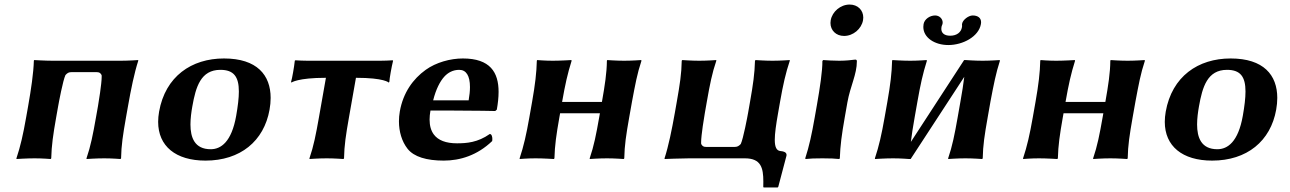

<svg xmlns="http://www.w3.org/2000/svg" viewBox="-20 -696 5671 844"><path d="M542.6 -229C555.8 -304 570.3 -375 587.8 -429L587.4 -432C587.4 -432 544.8 -429 510.8 -429H211.8C177.8 -429 130.4 -432 130.4 -432L128.8 -429C127.3 -375 116.8 -304 103.6 -229L94.9 -180C81.7 -104.9 70.1 -53.5 52.2 0L52.6 3C52.6 3 97.2 0 132.2 0C166.5 0 202.6 3 202.6 3L205.2 0C206.7 -57 213.5 -104 226.9 -180L235.6 -229C238.6 -246 256.5 -342 267.7 -366C276.3 -375 281 -379 296 -379H403C418 -379 421.3 -375 426.7 -366C426.9 -364.1 427 -361.7 427 -359C427 -327.3 413.3 -244.7 410.6 -229L401.7 -179C388.7 -105 378.7 -54 360.2 0L360.6 3C360.6 3 403.2 0 438.2 0C472.2 0 509.6 3 509.6 3L512.2 0C513.2 -57 520.5 -104 533.7 -179Z M679.3 -205C676.6 -189.4 675.2 -174.6 675.2 -160.4C675.2 -53.9 751.9 10 883.4 10C1036.4 10 1140.5 -75.8 1164.9 -214C1168.1 -231.8 1169.7 -249.1 1169.7 -265.6C1169.7 -366 1109.7 -439 964.6 -439C821.6 -439 706.7 -360 679.3 -205ZM948.8 -389C1007.7 -389 1030 -358.7 1030 -293.8C1030 -265.1 1025.7 -229.6 1018.2 -187C997.9 -72 951.2 -40 906.2 -40C835.2 -40 817.2 -91.7 817.2 -149C817.2 -175.7 821.1 -203.6 825.4 -228C840.7 -315 862.8 -389 948.8 -389Z M1412.7 -354 1382 -180C1368.8 -105 1358.8 -54 1340.3 0L1340.7 3C1340.7 3 1381.3 0 1416.3 0C1450.3 0 1489.7 3 1489.7 3L1492.3 0C1493.3 -57 1500.6 -104 1514 -180L1544.7 -354C1669.7 -354 1689 -333 1689 -333L1691.5 -336C1692 -350 1701.3 -403 1707.9 -429L1706.3 -431C1691.1 -430 1669.9 -429 1650.9 -429H1332.9C1313.9 -429 1293.1 -430 1278.3 -431L1275.9 -429C1273.3 -403 1264 -350 1259.5 -336L1261 -333C1261 -333 1287.7 -354 1412.7 -354Z M1884.1 -255C1896.3 -304 1914.6 -338.8 1933 -359C1948.7 -376.3 1970.5 -389 1998.8 -389C2029.3 -389 2045.9 -363 2045.9 -313.4C2045.9 -296.6 2044 -277.1 2040.1 -255ZM2133 -107C2079.9 -69.5 2030.8 -66 1988.8 -66C1940.2 -66 1906.1 -79.1 1886.9 -105C1874.6 -121.6 1868.4 -143.4 1868.4 -170.4C1868.4 -182.6 1869.7 -195.8 1872.2 -210H1971.7C2071.7 -210 2156.9 -208 2156.9 -208L2163.9 -214C2168.8 -241.5 2171.7 -267.8 2171.7 -292.1C2171.7 -378.2 2134.7 -439 2014.6 -439C1959.6 -439 1896.7 -421.7 1851.3 -389C1795.7 -349 1752.1 -288.9 1737.5 -206C1735 -191.6 1733.7 -177.1 1733.7 -162.7C1733.7 -117.9 1746.1 -74.5 1771.6 -42C1799.5 -6.5 1855.4 10 1930.4 10C2002.4 10 2078 -13 2143.6 -76C2144.1 -78.8 2144.3 -81.8 2144.3 -84.8C2144.3 -95.9 2140.9 -107 2133 -107Z M2758.3 -250C2772.5 -325 2780.8 -372 2799.8 -429L2798.4 -432C2798.4 -432 2757.8 -429 2723.8 -429C2688.8 -429 2649.4 -432 2649.4 -432L2647.8 -429C2647.3 -375 2638.8 -321 2626.3 -250L2625.9 -248H2450.9L2451.1 -249C2464.5 -325 2474.8 -372 2492.8 -429L2491.4 -432C2491.4 -432 2443.8 -429 2409.8 -429C2374.8 -429 2341.4 -432 2341.4 -432L2339.8 -429C2338.5 -376 2332.4 -324.5 2319.1 -249L2306.9 -180C2293.7 -104.9 2282.1 -53.5 2264.2 0L2264.6 3C2264.6 3 2299.2 0 2334.2 0C2368.5 0 2414.6 3 2414.6 3L2417.2 0C2418.7 -57 2425.5 -104 2438.9 -180L2442.1 -198H2617.1L2613.7 -179C2600.7 -105 2590.7 -54 2572.2 0L2572.6 3C2572.6 3 2613.2 0 2648.2 0C2682.2 0 2721.6 3 2721.6 3L2724.2 0C2725.2 -57 2732.5 -104 2745.7 -179Z M3207 -50H3086C3071 -50 3067.7 -54 3062.3 -63C3062.1 -64.9 3062 -67.3 3062 -70C3062 -101.7 3075.7 -184.3 3078.5 -200L3087.3 -250C3100.3 -324 3110.3 -375 3128.8 -429L3128.4 -432C3128.4 -432 3088.8 -429 3053.8 -429C3019.8 -429 2979.4 -432 2979.4 -432L2976.8 -429C2975.8 -372 2968.5 -325 2955.3 -250L2946.5 -200C2933.2 -125 2918.7 -54 2901.2 0L2901.7 3C2901.7 3 2975.2 0 3009.2 0H3254.2C3325.4 0 3335.5 41.8 3335.5 102.4C3335.5 109.7 3335.4 117.2 3335.2 125L3336.6 128H3398.6L3401.2 125L3437.1 -11C3438.9 -20.7 3435.4 -29.8 3410.8 -32C3393.1 -33.6 3385.8 -50 3385.8 -81.6C3385.8 -109.3 3391.4 -148.6 3400.5 -200L3409.1 -249C3422.3 -324.1 3433.9 -375.5 3451.8 -429L3451.4 -432C3451.4 -432 3410.8 -429 3375.8 -429C3341.5 -429 3301.4 -432 3301.4 -432L3298.8 -429C3297.3 -372 3290.5 -325 3277.1 -249L3268.5 -200C3265.5 -183 3247.5 -87 3236.3 -63C3227.7 -54 3222 -50 3207 -50Z M3631.7 -607C3631 -602.9 3630.6 -598.9 3630.6 -595.1C3630.6 -562.7 3654.8 -538 3690.5 -538C3730.5 -538 3767 -569 3773.7 -607C3774.4 -611.1 3774.8 -615.1 3774.8 -618.9C3774.8 -651.3 3750.6 -676 3714.9 -676C3674.9 -676 3638.4 -645 3631.7 -607ZM3571.1 -235 3561.4 -180C3548.2 -105 3537.2 -54 3519.7 0L3521.1 3C3542.2 0.7 3560.7 0 3595.7 0C3629.7 0 3650.8 1 3669.1 3L3671.7 0C3673.7 -57 3680 -104 3693.4 -180L3705 -246C3717.7 -317.6 3746.7 -368.5 3746.7 -427.2C3746.7 -431.9 3744.2 -434 3739.2 -434C3725.1 -432 3697.3 -429 3669.3 -429C3643.3 -429 3616.3 -430.7 3598.8 -432L3595.1 -428C3595.6 -385 3584.3 -310 3571.1 -235Z M4291.9 -590C4292.4 -592.9 4292.7 -595.6 4292.7 -598.1C4292.7 -618.5 4277 -628 4255.6 -628C4237.6 -628 4212.3 -609 4209.3 -592C4208.8 -589 4208.4 -587 4209 -585C4209.5 -582 4209 -579 4208.5 -576C4204.6 -554 4185.9 -539 4156.9 -539C4130.5 -539 4117.9 -551.4 4117.9 -569.4C4117.9 -571.8 4118.2 -574.4 4118.6 -577C4119 -579 4119.5 -582 4121 -585C4123 -588.8 4123.8 -592.3 4123.8 -597.3C4123.8 -612.2 4110.7 -628 4090.6 -628C4067.6 -628 4043.8 -612 4039.9 -590C4039.2 -585.8 4038.8 -581.6 4038.8 -577.6C4038.8 -530.3 4088.8 -498 4148.7 -498C4212.7 -498 4282.2 -535 4291.9 -590ZM3976.4 3H3983.1L4218.8 -358.3C4215 -325.6 4209.1 -290.6 4202 -250L4189.5 -179C4176.4 -105 4166.4 -54 4147.9 0L4148.4 3C4148.4 3 4188.9 0 4223.9 0C4257.9 0 4297.4 3 4297.4 3L4299.9 0C4300.9 -57 4308.2 -104 4321.5 -179L4334 -250C4348.2 -325 4357.9 -374.5 4375.5 -429L4374.1 -432C4374.1 -432 4333.5 -429 4299.5 -429C4264.5 -429 4225.1 -432 4225.1 -432H4218.1L3984 -72.2C3987.7 -103.6 3993.1 -137.2 4000.6 -180L4012.8 -249C4026.2 -325 4036.5 -372 4054.5 -429L4053.1 -432C4053.1 -432 4015.5 -429 3981.5 -429C3946.5 -429 3903.1 -432 3903.1 -432L3901.5 -429C3900.2 -376 3894.1 -324.5 3880.8 -249L3868.6 -180C3855.4 -104.9 3843.8 -53.5 3825.9 0L3826.4 3C3826.4 3 3870.9 0 3905.9 0C3940.2 0 3976.4 3 3976.4 3Z M4971.3 -250C4985.5 -325 4993.8 -372 5012.8 -429L5011.4 -432C5011.4 -432 4970.8 -429 4936.8 -429C4901.8 -429 4862.4 -432 4862.4 -432L4860.8 -429C4860.3 -375 4851.8 -321 4839.3 -250L4838.9 -248H4663.9L4664.1 -249C4677.5 -325 4687.8 -372 4705.8 -429L4704.4 -432C4704.4 -432 4656.8 -429 4622.8 -429C4587.8 -429 4554.4 -432 4554.4 -432L4552.8 -429C4551.5 -376 4545.4 -324.5 4532.1 -249L4519.9 -180C4506.7 -104.9 4495.1 -53.5 4477.2 0L4477.6 3C4477.6 3 4512.2 0 4547.2 0C4581.5 0 4627.6 3 4627.6 3L4630.2 0C4631.7 -57 4638.5 -104 4651.9 -180L4655.1 -198H4830.1L4826.7 -179C4813.7 -105 4803.7 -54 4785.2 0L4785.6 3C4785.6 3 4826.2 0 4861.2 0C4895.2 0 4934.6 3 4934.6 3L4937.2 0C4938.2 -57 4945.5 -104 4958.7 -179Z M5104.3 -205C5101.6 -189.4 5100.2 -174.6 5100.2 -160.4C5100.2 -53.9 5176.9 10 5308.4 10C5461.4 10 5565.5 -75.8 5589.9 -214C5593.1 -231.8 5594.7 -249.1 5594.7 -265.6C5594.7 -366 5534.7 -439 5389.6 -439C5246.6 -439 5131.7 -360 5104.3 -205ZM5373.8 -389C5432.7 -389 5455 -358.7 5455 -293.8C5455 -265.1 5450.7 -229.6 5443.2 -187C5422.9 -72 5376.2 -40 5331.2 -40C5260.2 -40 5242.2 -91.7 5242.2 -149C5242.2 -175.7 5246.1 -203.6 5250.4 -228C5265.7 -315 5287.8 -389 5373.8 -389Z"/></svg>

Font: Linux Biolinum O 
Style: Bold Italic
Weight: 700
Designer: Philipp H. Poll
Foundry: Philipp H. Poll
Version: Version 1.3.2